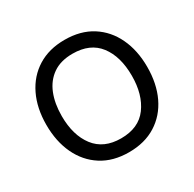

<svg xmlns="http://www.w3.org/2000/svg" viewBox="-130 -692 852 844"><g transform="rotate(-30 296.0 -270.0)"><path d="M295.7 15Q215.2 15 158 -21.5Q100.8 -58 70.4 -122.4Q40 -186.8 40 -270.7Q40 -355.5 71 -419.6Q102 -483.7 159.3 -519.3Q216.7 -555 295.7 -555Q376.5 -555 433.8 -518.7Q491 -482.3 521.3 -418.2Q551.7 -354.2 551.7 -270.7Q551.7 -185.7 521.1 -121.4Q490.5 -57.2 433.1 -21.1Q375.7 15 295.7 15ZM295.7 -55.3Q385.5 -55.3 429.6 -115.2Q473.7 -175.2 473.7 -270.7Q473.7 -368.3 429.2 -426.5Q384.8 -484.7 295.7 -484.7Q235.2 -484.7 195.8 -457.3Q156.5 -430 137.2 -381.8Q118 -333.7 118 -270.7Q118 -173.2 163.1 -114.2Q208.2 -55.3 295.7 -55.3Z"/></g></svg>

Font: Manrope Variable Light
Style: Regular
Weight: 200
Designer: Mikhail Sharanda
Foundry: Mikhail Sharanda
Version: Version 4.505